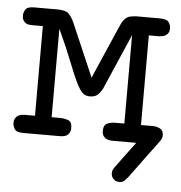

<svg xmlns="http://www.w3.org/2000/svg" viewBox="-45 -473 616 655"><g transform="rotate(5 262.5 -146.0)"><path d="M10 -30Q10 -41 14 -47.5Q18 -54 23.5 -57Q29 -60 35 -61Q41 -62 45 -62H81V-369H46Q41 -369 35 -369.5Q29 -370 23.5 -373Q18 -376 14 -382.5Q10 -389 10 -400Q10 -408 16 -419Q22 -430 47 -430H126Q154 -430 164.5 -419.5Q175 -409 184 -389L262 -208Q263 -211 269.5 -226Q276 -241 285.5 -262.5Q295 -284 305.5 -308.5Q316 -333 325.5 -354.5Q335 -376 341.5 -391Q348 -406 350 -408Q361 -425 375.5 -427.5Q390 -430 397 -430H477Q501 -430 507.5 -419.5Q514 -409 514 -400Q514 -389 510 -383Q506 -377 500.5 -374Q495 -371 488.5 -370Q482 -369 478 -369H444V-62H484Q498 -62 509.5 -56Q521 -50 521 -33Q521 -28 519 -22.5Q517 -17 506.5 -3Q496 11 475 39Q454 67 417 118Q413 123 406 130.5Q399 138 387 138Q374 138 366.5 129.5Q359 121 359 110Q359 106 360 102Q361 98 368 88Q375 78 390 58Q405 38 433 0H351Q350 0 344.5 -0.5Q339 -1 332.5 -3.5Q326 -6 321 -12.5Q316 -19 316 -31Q316 -51 328.5 -56.5Q341 -62 355 -62H387V-365L306 -178Q303 -170 292.5 -157Q282 -144 262 -144Q245 -144 235 -154.5Q225 -165 213 -190Q201 -215 184.5 -257.5Q168 -300 138 -365V-62H170Q180 -62 194 -57.5Q208 -53 208 -31Q208 -18 200 -9Q192 0 171 0H46Q22 0 16 -11Q10 -22 10 -30Z"/></g></svg>

Font: CMU Typewriter Custom
Style: Regular
Weight: 500
Monospace: yes
Version: Version 0.7.0